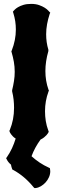

<svg xmlns="http://www.w3.org/2000/svg" viewBox="-20 -723 306 981"><path d="M236.8 -658.2 233.9 -651.9Q225.1 -625 220.5 -599.4Q215.8 -573.7 215.8 -547.9Q215.8 -527.3 218.5 -508.1Q221.2 -488.8 227.1 -469.2V-461.9Q211.9 -408.7 211.9 -359.9Q211.9 -335 215.8 -311.3Q219.7 -287.6 228 -264.2L230 -259.8L228 -255.9Q218.8 -231 214.4 -205.8Q210 -180.7 210 -154.8Q210 -129.4 213.9 -104.7Q217.8 -80.1 227.1 -55.2L229 -49.8L227.1 -45.9Q226.6 -44.9 224.4 -41.3Q222.2 -37.6 217.5 -32.5Q212.9 -27.3 205.3 -21.2Q197.8 -15.1 187 -9.8Q156.7 32.2 141.1 75.2Q159.7 92.3 181.9 107.2Q204.1 122.1 230 133.8L234.9 136.2L235.8 142.1Q235.8 144.5 236.3 147Q236.8 149.4 236.8 151.9Q236.8 167.5 230.2 182.4Q223.6 197.3 212.9 209Q202.1 220.7 189 228.5Q175.8 236.3 162.1 237.8H155.8L151.9 233.9Q105 176.3 46.9 145L43 143.1L42 140.1Q39.6 133.8 38.3 128.7Q37.1 123.5 36.1 118.2Q21.5 106.4 14.2 90.8L11.2 85L15.1 80.1Q30.3 58.1 41.3 34.4Q52.2 10.7 60.1 -15.1Q51.8 -20 46.1 -25.9Q40.5 -31.7 36.9 -36.6Q33.2 -41.5 31.5 -44.9Q29.8 -48.3 29.8 -48.8L27.8 -54.2L29.8 -58.1Q41 -85.4 46.4 -113.5Q51.8 -141.6 51.8 -171.9Q51.8 -192.4 49.6 -213.1Q47.4 -233.9 42 -255.9V-262.2Q47.9 -286.1 51.5 -309.3Q55.2 -332.5 55.2 -356Q55.2 -382.3 50.8 -407.2Q46.4 -432.1 39.1 -457L38.1 -460.9L40 -464.8Q61 -518.6 61 -571.8Q61 -593.3 57.9 -614.3Q54.7 -635.3 47.9 -657.2L45.9 -663.1L49.8 -668Q50.3 -668.5 55.7 -674.1Q61 -679.7 72 -686.3Q83 -692.9 99.6 -698Q116.2 -703.1 139.2 -703.1Q162.6 -703.1 179.7 -697Q196.8 -690.9 208.3 -683.6Q219.7 -676.3 225.6 -669.9Q231.4 -663.6 231.9 -663.1Z"/></svg>

Font: Hanalei Fill
Style: Regular
Weight: 400
Version: Version 1.000